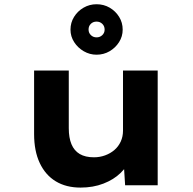

<svg xmlns="http://www.w3.org/2000/svg" viewBox="-20 -857 893 888"><path d="M352.6 10.6Q285.7 10.6 237.9 -18.4Q190.1 -47.3 163.9 -102.9Q137.7 -158.4 137.7 -237.3V-530.7H298.1V-264Q298.1 -219.8 310.6 -189.9Q323.1 -160 348.8 -144.7Q374.6 -129.5 414.6 -129.5Q441.6 -129.5 466 -138.4Q490.4 -147.3 509 -163.2Q527.6 -179 538.3 -202.1Q548.9 -225.2 548.9 -252.6V-530.7H709.3V0H558.7L551.8 -108.9L581.3 -120.9Q568.8 -87.3 537.4 -56.8Q506 -26.3 458.5 -7.9Q411 10.6 352.6 10.6ZM426.5 -604Q395.1 -604 367.5 -619.9Q339.9 -635.9 323 -662.2Q306 -688.5 306 -719.9Q306 -752.4 322.5 -778.9Q338.9 -805.5 366.5 -821.5Q394.1 -837.4 426.5 -837.4Q460 -837.4 487.3 -821.5Q514.6 -805.5 531 -778.9Q547.4 -752.4 547.4 -719.9Q547.4 -688.5 530.7 -662.2Q514 -635.9 486.7 -619.9Q459.4 -604 426.5 -604ZM426.5 -684.2Q442.4 -684.2 453.1 -694.6Q463.9 -704.9 463.9 -719.9Q463.9 -736.3 453.1 -746.7Q442.4 -757.1 426.5 -757.1Q410.7 -757.1 400.1 -746.8Q389.6 -736.5 389.6 -720.5Q389.6 -704.9 400.3 -694.6Q411.1 -684.2 426.5 -684.2Z"/></svg>

Font: Lexend Giga
Style: Regular
Weight: 400
Designer: Bonnie Shaver-Troup, Thomas Jockin
Foundry: Lexend
Version: Version 1.007